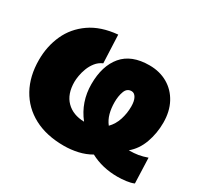

<svg xmlns="http://www.w3.org/2000/svg" viewBox="-152 -936 1221 1158"><g transform="rotate(30 458.5 -356.5)"><path d="M412 16Q290.5 16 203.8 -30.2Q117 -76.5 70.5 -160.8Q24 -245 24 -358.5Q24 -453.5 60.5 -533.8Q97 -614 172 -666.2Q247 -718.5 362 -729L370.5 -534Q342 -521.5 323.5 -498Q305 -474.5 294.5 -446.8Q284 -419 279.8 -393.5Q275.5 -368 275.5 -350.5Q275.5 -265 321.8 -218.8Q368 -172.5 446 -171Q371 -266 371 -390Q371 -517 432.5 -590Q494 -663 619 -663Q690.5 -663 745.8 -631Q801 -599 832.2 -540.8Q863.5 -482.5 863.5 -404Q863.5 -330.5 839.5 -264Q815.5 -197.5 766 -156.5H768Q802 -156.5 830.5 -161.2Q859 -166 891.5 -177.5L898 -1.5Q876.5 8 845 12Q813.5 16 786 16Q680 16 596.5 -29Q556.5 -5.5 509 5.2Q461.5 16 412 16ZM546.5 -365.5Q546.5 -323 556.2 -287.2Q566 -251.5 587.5 -224.5Q618.5 -256 632.8 -300.5Q647 -345 647 -392Q647 -430.5 634.8 -452.2Q622.5 -474 603 -474Q571 -474 558.8 -441.2Q546.5 -408.5 546.5 -365.5Z"/></g></svg>

Font: Commissioner Black
Style: Regular
Weight: 900
Designer: Kostas Bartsokas
Foundry: Kostas Bartsokas
Version: Version 1.000; ttfautohint (v1.8.3)